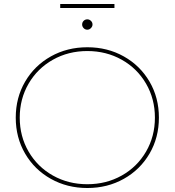

<svg xmlns="http://www.w3.org/2000/svg" viewBox="-20 -940 876 963"><path d="M418 3Q317 3 235 -43Q153 -89 106 -169.5Q59 -250 59 -350Q59 -450 106 -530.5Q153 -611 235 -657Q317 -703 418 -703Q519 -703 601 -657Q683 -611 730 -530.5Q777 -450 777 -350Q777 -250 730 -169.5Q683 -89 601 -43Q519 3 418 3ZM418 -16Q513 -16 590.5 -59.5Q668 -103 712.5 -179.5Q757 -256 757 -350Q757 -444 712.5 -520.5Q668 -597 590.5 -640.5Q513 -684 418 -684Q323 -684 245.5 -640.5Q168 -597 123.5 -520.5Q79 -444 79 -350Q79 -256 123.5 -179.5Q168 -103 245.5 -59.5Q323 -16 418 -16ZM418 -791Q407 -791 399.5 -799Q392 -807 392 -817Q392 -828 399.5 -835.5Q407 -843 418 -843Q428 -843 436 -835.5Q444 -828 444 -817Q444 -807 436 -799Q428 -791 418 -791ZM282 -920H554V-900H282Z"/></svg>

Font: Montserrat
Style: Regular
Weight: 400
Designer: Julieta Ulanovsky
Foundry: Julieta Ulanovsky
Version: Version 8.000